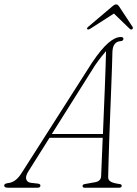

<svg xmlns="http://www.w3.org/2000/svg" viewBox="-54 -880 644 900"><path d="M79.5 -77.5Q64.5 -54 69 -39.5Q73.5 -25 91.5 -23L122 -19.5Q135.5 -18.5 135.5 -9.5Q135.5 0 120.5 0H-16Q-34.5 0 -34.5 -10.5Q-34.5 -19.5 -15.5 -22Q2 -23.5 18.2 -35.5Q34.5 -47.5 51.5 -75.5L377.5 -586.5Q420.5 -650 453 -678.2Q485.5 -706.5 512 -706.5Q525 -706.5 524.5 -698Q524.5 -688 510.5 -687Q475.5 -684.5 473 -638Q472.5 -614 471 -568Q469.5 -522 467.2 -463.8Q465 -405.5 462.5 -343.2Q460 -281 458 -223Q456 -165 454.8 -119.2Q453.5 -73.5 453 -49.5Q453 -35.5 465 -28.5Q477 -21.5 505 -17.5Q516.5 -17 516.5 -9Q516.5 0 503.5 0H343Q333 0 333 -8.5Q333 -15 342 -17L392.5 -26Q418.5 -31 420 -53.5Q421 -77.5 423 -125.8Q425 -174 427.5 -234H178ZM391 -573 189 -252H428.5Q430.5 -305 433 -361.5Q435.5 -418 437.5 -471.2Q439.5 -524.5 441 -568.5Q442.5 -612.5 443 -640.5Q434 -630.5 420.5 -613.2Q407 -596 391 -573ZM565 -742.5Q560 -739.5 553.5 -745.5L480 -816.5L369.5 -745.5Q359.5 -739.5 355.5 -743Q351 -747 359 -754L470 -848Q483 -859.5 490.5 -859.5Q498.5 -859.5 505.5 -848L567.5 -754Q571.5 -747 565 -742.5Z"/></svg>

Font: Fraunces 72pt S050 Thin
Style: Italic
Weight: 100
Italic angle: -16°
Version: Version 1.000; ttfautohint (v1.8.3)